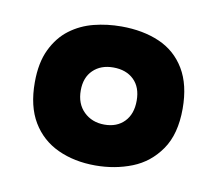

<svg xmlns="http://www.w3.org/2000/svg" viewBox="-46 -723 446 395"><g transform="rotate(10 177.5 -525.5)"><path d="M175 -380Q131 -380 96.5 -396Q62 -412 42.5 -444.5Q23 -477 23 -527Q23 -568 36.5 -596Q50 -624 72 -640.5Q94 -657 121.5 -664Q149 -671 179 -671Q224 -671 258.5 -656Q293 -641 312.5 -608.5Q332 -576 332 -526Q332 -473 309.5 -440.5Q287 -408 251.5 -394Q216 -380 175 -380ZM179 -466Q205 -466 220.5 -482Q236 -498 236 -526Q236 -554 220 -569.5Q204 -585 177 -585Q151 -585 135 -569.5Q119 -554 119 -527Q119 -499 136 -482.5Q153 -466 179 -466Z"/></g></svg>

Font: Bricolage Grotesque 18pt
Style: Bold
Weight: 700
Designer: Mathieu Triay
Foundry: Atelier Triay
Version: Version 1.000;gftools[0.9.30]